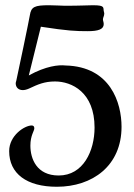

<svg xmlns="http://www.w3.org/2000/svg" viewBox="-20 -707 513 733"><path d="M444 -223C444 -314 402 -453 230 -457C204 -460 155 -455 90 -419L136 -605C240 -589 270 -588 315 -588C355 -588 376 -595 376 -615C376 -622 373 -628 373 -633C373 -640 378 -646 378 -655C378 -656 378 -658 377 -661C372 -677 385 -687 335 -687C317 -687 287 -685 228 -685C215 -685 190 -687 167 -687C112 -687 99 -681 94 -649C92 -635 48 -424 42 -398C41 -395 40 -392 40 -389C40 -373 51 -363 67 -363C74 -363 82 -365 91 -369C125 -385 150 -396 190 -396C254 -396 341 -355 341 -220C341 -131 298 -37 204 -37C120 -37 96 -101 96 -151C96 -190 111 -207 111 -217C111 -224 108 -228 101 -228C74 -228 15 -190 15 -130C15 -44 82 6 197 6C333 6 444 -74 444 -223Z"/></svg>

Font: Engagement
Style: Regular
Weight: 400
Designer: Astigmatic (AOETI)
Foundry: Astigmatic (AOETI)
Version: Version 1.000